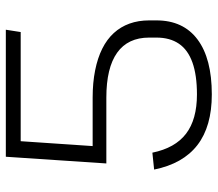

<svg xmlns="http://www.w3.org/2000/svg" viewBox="-64 -676 747 659"><g transform="rotate(-90 309.5 -346.5)"><path d="M315 7Q205 7 141 -42.5Q77 -92 57 -191L115 -197Q131 -119 180 -81.5Q229 -44 315 -44Q381 -44 424.5 -59.5Q468 -75 489 -106Q510 -137 510 -183V-208Q510 -281 458 -318Q406 -355 304 -355H78L115 -402H304Q355 -402 397.5 -393.5Q440 -385 472 -369Q504 -353 525.5 -329.5Q547 -306 558 -275.5Q569 -245 569 -208V-183Q569 -91 503.5 -42Q438 7 315 7ZM101 -700H537L529 -649H124L157 -688L136 -378L78 -355Z"/></g></svg>

Font: Pathway Extreme 28pt ExtraLight
Style: Regular
Weight: 250
Designer: Eduardo Rodriguez Tunni
Foundry: Eduardo Rodriguez Tunni
Version: Version 1.001;gftools[0.9.26]